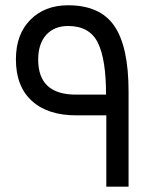

<svg xmlns="http://www.w3.org/2000/svg" viewBox="-20 -704 591 724"><path d="M380.9 0H464.8V-358.9C464.8 -471.2 447 -553.5 411.4 -605.7C375.7 -658 317.5 -684.1 236.8 -684.1C178.2 -684.1 130.8 -665.9 94.5 -629.4C58.2 -592.9 40 -543.1 40 -480C40 -412.3 60 -360.2 99.9 -323.7C139.7 -287.3 195.8 -269 268.1 -269H380.9ZM379.9 -347.2H266.1C171.4 -347.2 124 -391.1 124 -479C124 -519 134.1 -550.2 154.3 -572.5C174.5 -594.8 202 -606 236.8 -606C290.5 -606 327.8 -585.2 348.6 -543.7C369.5 -502.2 379.9 -436.7 379.9 -347.2Z"/></svg>

Font: Droid Sans Arabic
Style: Regular
Weight: 400
Foundry: Ascender Corporation
Version: Version 1.00